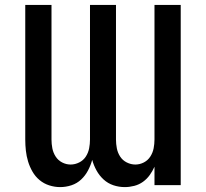

<svg xmlns="http://www.w3.org/2000/svg" viewBox="-20 -755 840 783"><path d="M489 8Q465 8 442.5 0.5Q420 -7 402.5 -23Q385 -39 373.5 -60Q362 -81 356 -103Q350 -81 339 -60Q328 -39 311 -23Q294 -7 271.5 0.5Q249 8 225 8Q203 8 181 1Q159 -6 141.5 -20.5Q124 -35 112.5 -55Q101 -75 94.5 -96.5Q88 -118 85.5 -140.5Q83 -163 83 -186V-735H190V-186Q190 -168 193.5 -150Q197 -132 207 -116.5Q217 -101 233.5 -92.5Q250 -84 268 -84Q286 -84 303 -92.5Q320 -101 330 -116.5Q340 -132 343.5 -150Q347 -168 347 -186V-735H453V-186Q453 -168 456.5 -150Q460 -132 470 -116.5Q480 -101 497 -92.5Q514 -84 532 -84Q550 -84 566.5 -92.5Q583 -101 593 -116.5Q603 -132 606.5 -150Q610 -168 610 -186V-735H717V0H610V-75Q602 -57 590.5 -41Q579 -25 563 -13.5Q547 -2 527.5 3Q508 8 489 8Z"/></svg>

Font: Iosevka Aile Semibold
Style: Regular
Weight: 600
Designer: Belleve Invis
Foundry: Belleve Invis
Version: Version 31.1.0; ttfautohint (v1.8.4)